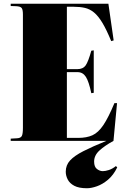

<svg xmlns="http://www.w3.org/2000/svg" viewBox="-20 -750 669 1022"><path d="M443 252Q400 252 375.5 239Q351 226 340.5 205.5Q330 185 330 164Q330 129 353 104Q376 79 424 54.5Q472 30 546 0H37V-12L71 -14Q90 -15 96 -26Q102 -37 102 -70V-673Q102 -698 95.5 -707Q89 -716 66 -717L37 -718V-730H557L585 -535L572 -531Q547 -592 525 -628.5Q503 -665 480.5 -683.5Q458 -702 432 -708Q406 -714 373 -714H336V-382H392Q422 -382 436 -402Q450 -422 466 -480L479 -482V-256L466 -254Q453 -316 437 -341Q421 -366 393 -366H336V-16H396Q441 -16 472 -30Q503 -44 530 -84Q557 -124 589 -201H603L584 0Q538 25 509.5 51Q481 77 481 110Q481 138 496 149.5Q511 161 527 161Q541 161 559.5 155Q578 149 597 134L604 141Q584 182 555 206.5Q526 231 496 241.5Q466 252 443 252Z"/></svg>

Font: Literata 72pt Black
Style: Regular
Weight: 900
Designer: Latin by Veronika Burian and Jose Scaglione. Greek by Irene Vlachou. Cyrillic by Vera Evstafieva.
Foundry: TypeTogether
Version: Version 3.002